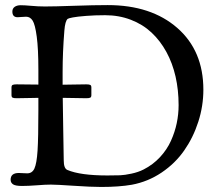

<svg xmlns="http://www.w3.org/2000/svg" viewBox="-20 -724 836 750"><path d="M375.5 6.3Q335.4 6.3 268.1 1.7Q200.7 -2.9 178.7 -2.9Q157.7 -2.9 124 -0.2Q90.3 2.4 65.9 2.4Q40.5 2.4 31 -3.9Q21.5 -10.3 21.5 -22Q21.5 -48.3 53.7 -48.3Q58.1 -48.3 69.1 -47.6Q80.1 -46.9 86.4 -46.9Q105.5 -46.9 114.3 -65.4Q123.5 -85.4 126.7 -135.5Q129.9 -185.5 129.9 -294.9V-341.8Q124 -341.8 92 -341.1Q60.1 -340.3 44.9 -340.3Q33.7 -340.3 29.3 -342.5Q24.9 -344.7 24.9 -352.5V-382.3Q24.9 -390.1 29.3 -392.3Q33.7 -394.5 44.9 -394.5Q69.3 -394.5 129.9 -393.6V-450.2Q129.9 -533.7 123.5 -581.1Q117.2 -628.4 107.4 -643.6Q97.7 -658.7 82 -658.7Q75.7 -658.7 64 -657.7Q52.2 -656.7 48.8 -656.7Q28.3 -656.7 28.3 -678.7Q28.3 -690.9 37.4 -697.3Q46.4 -703.6 61 -703.6Q76.2 -703.6 102.3 -701.2Q128.4 -698.7 155.8 -698.7Q192.4 -698.7 269.8 -701.4Q347.2 -704.1 400.9 -704.1Q570.3 -704.1 672.4 -615Q774.4 -525.9 774.4 -373.5Q774.4 -309.6 754.6 -248.3Q734.9 -187 699.7 -136.5Q664.6 -85.9 611.3 -50Q558.1 -14.2 495.1 -2.4Q444.8 6.3 375.5 6.3ZM399.4 -38.6Q431.6 -38.6 449.2 -39.3Q466.8 -40 493.4 -45.7Q520 -51.3 541 -62Q577.6 -80.6 605 -110.1Q632.3 -139.6 647.7 -173.8Q663.1 -208 670.4 -242.9Q677.7 -277.8 677.7 -313.5Q677.7 -372.1 665.8 -424.8Q653.8 -477.5 629.9 -521.2Q606 -564.9 571.8 -596.9Q537.6 -628.9 491.2 -646.7Q444.8 -664.6 390.6 -664.6Q350.6 -664.6 316.2 -661.9Q281.7 -659.2 264.9 -656Q248 -652.8 244.6 -650.4Q234.4 -642.6 231.4 -604Q224.6 -519.5 224.6 -443.8V-393.1Q237.3 -393.1 269 -393.8Q300.8 -394.5 316.9 -394.5Q328.1 -394.5 332.5 -392.3Q336.9 -390.1 336.9 -382.3V-352.5Q336.9 -344.7 332.5 -342.5Q328.1 -340.3 316.9 -340.3Q300.8 -340.3 269.3 -341.1Q237.8 -341.8 225.1 -341.8Q225.6 -296.4 227.1 -211.7Q228.5 -127 229 -97.7Q229 -65.9 243.2 -60.1Q293.9 -38.6 399.4 -38.6Z"/></svg>

Font: Cooper*
Style: Regular
Weight: 400
Designer: Owen Earl
Foundry: indestructible type*
Version: Version 0.001